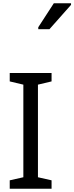

<svg xmlns="http://www.w3.org/2000/svg" viewBox="-20 -1164 458 1184"><path d="M216 -984H285L418 -1134V-1144H312L216 -996ZM298 0V-52L214 -71V-642L298 -662V-714H40V-662L124 -642V-71L40 -52V0Z"/></svg>

Font: Noto Sans Tifinagh Agraw Imazighen
Style: Regular
Weight: 400
Designer: JamraPatel
Foundry: JamraPatel LLC
Version: Version 2.006